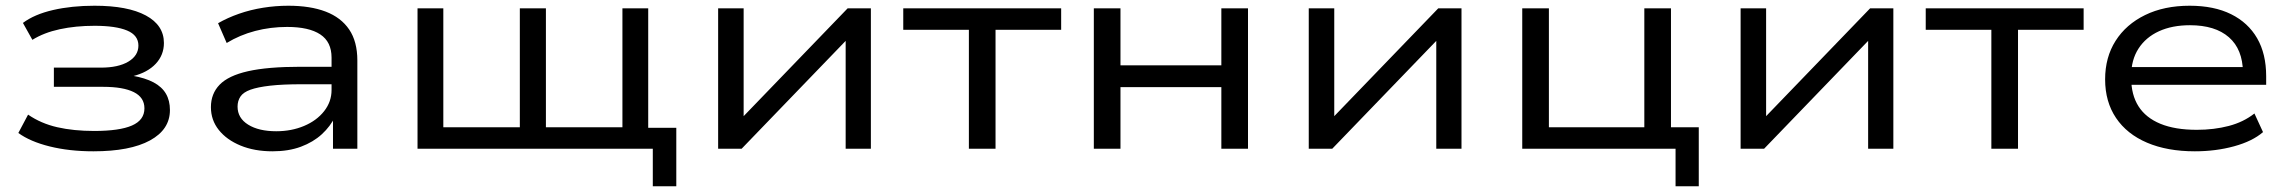

<svg xmlns="http://www.w3.org/2000/svg" viewBox="-20 -519 7988 670"><path d="M306 9Q222 9 153.5 -8Q85 -25 44 -55L78 -119Q123 -88 180 -75Q237 -62 309 -62Q397 -62 440.5 -81Q484 -100 484 -141Q484 -179 447 -197.5Q410 -216 340 -216H168V-283H332Q393 -283 428 -304Q463 -325 463 -360Q463 -396 423.5 -412.5Q384 -429 310 -429Q244 -429 188.5 -417Q133 -405 93 -380L60 -439Q100 -469 165 -484Q230 -499 310 -499Q426 -499 489 -465Q552 -431 552 -369Q552 -327 523.5 -296.5Q495 -266 443 -253L441 -255Q487 -247 516 -231.5Q545 -216 559 -192Q573 -168 573 -135Q573 -67 503.5 -29Q434 9 306 9Z M931 9Q868 9 819.5 -11Q771 -31 743.5 -65.5Q716 -100 716 -145Q716 -192 746.5 -223.5Q777 -255 845.5 -270.5Q914 -286 1029 -286H1154V-225H1033Q966 -225 922.5 -220Q879 -215 854 -206Q829 -197 819 -182Q809 -167 809 -147Q809 -107 846 -84Q883 -61 944 -61Q997 -61 1041 -79.5Q1085 -98 1111 -131Q1137 -164 1137 -205V-318Q1137 -373 1097.5 -399Q1058 -425 982 -425Q924 -425 870.5 -411Q817 -397 771 -369L741 -438Q774 -457 814 -471Q854 -485 898 -492Q942 -499 986 -499Q1063 -499 1116.5 -478.5Q1170 -458 1198.5 -416Q1227 -374 1227 -308V0H1142V-112L1150 -113Q1133 -78 1103 -50.5Q1073 -23 1030 -7Q987 9 931 9Z M2258 131V0H1437V-490H1527V-75H1794V-490H1885V-75H2152V-490H2242V-73H2340V131Z M2486 0V-490H2575V-95H2557L2938 -490H3019V0H2931V-395H2949L2568 0Z M3361 0V-415H3132V-490H3683V-415H3454V0Z M3797 0V-490H3890V-291H4242V-490H4335V0H4242V-215H3890V0Z M4547 0V-490H4636V-95H4618L4999 -490H5080V0H4992V-395H5010L4629 0Z M5827 131V0H5292V-490H5385V-75H5718V-490H5811V-75H5908V131Z M6054 0V-490H6143V-95H6125L6506 -490H6587V0H6499V-395H6517L6136 0Z M6929 0V-415H6700V-490H7251V-415H7022V0Z M7639 9Q7543 9 7472.5 -21Q7402 -51 7364 -107.5Q7326 -164 7326 -242Q7326 -319 7362.5 -376.5Q7399 -434 7465.5 -466.5Q7532 -499 7621 -499Q7706 -499 7765.5 -469.5Q7825 -440 7856.5 -385.5Q7888 -331 7888 -253V-223H7395V-285H7830L7807 -267Q7806 -347 7758 -389Q7710 -431 7622 -431Q7560 -431 7514 -410Q7468 -389 7442.5 -349.5Q7417 -310 7417 -255V-247Q7417 -188 7442.5 -148Q7468 -108 7519 -87Q7570 -66 7646 -66Q7706 -66 7757.5 -79.5Q7809 -93 7847 -123L7877 -58Q7840 -26 7776 -8.5Q7712 9 7639 9Z"/></svg>

Font: Nunito Sans 10pt Expanded
Style: Regular
Weight: 400
Width: 7
Designer: Vernon Adams
Foundry: Vernon Adams
Version: Version 3.101;gftools[0.9.27]